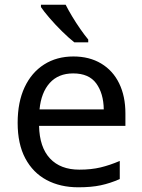

<svg xmlns="http://www.w3.org/2000/svg" viewBox="-20 -786 604 816"><path d="M292 -546Q360 -546 410 -516Q460 -486 486.5 -431.5Q513 -377 513 -304V-251H146Q148 -160 192.5 -112.5Q237 -65 317 -65Q368 -65 407.5 -74.5Q447 -84 489 -102V-25Q448 -7 408 1.5Q368 10 313 10Q236 10 178 -21Q120 -52 87.5 -113Q55 -174 55 -264Q55 -352 84.5 -415Q114 -478 167.5 -512Q221 -546 292 -546ZM291 -474Q228 -474 191.5 -433.5Q155 -393 148 -321H421Q420 -389 389 -431.5Q358 -474 291 -474ZM259 -766Q270 -744 286.5 -716.5Q303 -689 321.5 -662.5Q340 -636 355 -618V-606H296Q273 -624 244 -652.5Q215 -681 190.5 -709.5Q166 -738 154 -756V-766Z"/></svg>

Font: Noto Sans
Style: Regular
Weight: 400
Designer: Monotype Design Team
Foundry: Monotype Imaging Inc.
Version: Version 1.902